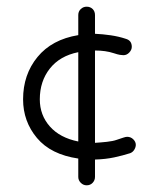

<svg xmlns="http://www.w3.org/2000/svg" viewBox="-20 -554 473 574"><path d="M264 -25Q264 -15 257 -7.5Q250 0 239 0Q229 0 221.5 -7.5Q214 -15 214 -25V-80Q132 -92 90.5 -141.5Q49 -191 49 -257Q49 -331 92 -383.5Q135 -436 214 -449V-509Q214 -520 221.5 -527Q229 -534 239 -534Q250 -534 257 -527Q264 -520 264 -509V-453Q287 -452 311 -448.5Q335 -445 356 -438Q374 -433 374 -414Q374 -405 366.5 -397Q359 -389 349 -389Q345 -389 338.5 -390Q332 -391 320 -395Q296 -403 264 -403V-127Q281 -128 299.5 -130Q318 -132 329 -136Q341 -140 348.5 -142.5Q356 -145 360 -145Q371 -145 378.5 -137.5Q386 -130 386 -121Q386 -114 381.5 -106.5Q377 -99 369 -96Q347 -89 321.5 -83.5Q296 -78 264 -77ZM99 -257Q99 -210 129 -176Q159 -142 214 -131V-398Q159 -387 129 -349Q99 -311 99 -257Z"/></svg>

Font: Hubballi
Style: Regular
Weight: 400
Designer: Erin McLaughlin
Version: Version 1.000; ttfautohint (v1.8.3)